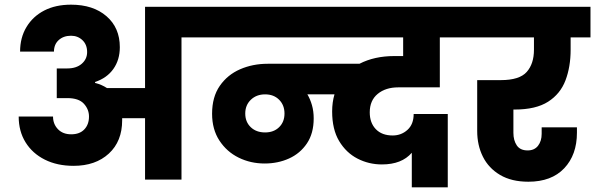

<svg xmlns="http://www.w3.org/2000/svg" viewBox="-20 -769 2548 822"><path d="M268 -476Q307 -476 330 -496Q353 -516 353 -546Q353 -578 333 -597Q313 -616 284 -616Q252 -616 231.5 -597.5Q211 -579 211 -548H66Q66 -608 93.5 -653.5Q121 -699 169.5 -724Q218 -749 284 -749Q379 -749 436 -699.5Q493 -650 493 -567Q493 -513 465.5 -474Q438 -435 387 -418V-414Q415 -407 438 -392H601V-740H856V-609H757V0H601V-263H503Q503 -259 503 -254Q503 -164 446 -111.5Q389 -59 295 -59Q225 -59 172 -85.5Q119 -112 89.5 -159.5Q60 -207 60 -270H207Q207 -238 228 -216Q249 -194 285 -194Q321 -194 341 -215Q361 -236 361 -270Q361 -301 339 -325Q317 -349 268 -349H223V-476Z M1113 -69Q1053 -69 1002 -94Q951 -119 919.5 -167Q888 -215 888 -282Q888 -354 921 -401.5Q954 -449 1008 -472.5Q1062 -496 1126 -496H1519Q1583 -529 1668 -529H1706V-609H822V-740H1978L1977 -609H1863V-395H1685Q1631 -395 1597 -367Q1563 -339 1563 -288Q1563 -243 1589 -216Q1615 -189 1661 -189Q1698 -189 1724.5 -213Q1751 -237 1751 -281H1897V33H1743V-115Q1700 -65 1615 -65Q1559 -65 1510.5 -90Q1462 -115 1432 -165Q1402 -215 1402 -292Q1402 -331 1412 -365H1296Q1308 -345 1315.5 -319Q1323 -293 1323 -262Q1323 -198 1294 -155Q1265 -112 1217.5 -90.5Q1170 -69 1113 -69ZM1115 -202Q1152 -202 1175 -224.5Q1198 -247 1198 -283Q1198 -319 1175 -342Q1152 -365 1115 -365Q1078 -365 1054 -342Q1030 -319 1030 -283Q1030 -247 1053.5 -224.5Q1077 -202 1115 -202Z M2242 9Q2170 9 2121 -20Q2072 -49 2047.5 -98Q2023 -147 2023 -208V-426H2124Q2204 -426 2235 -461Q2266 -496 2266 -556V-609H1943V-740H2508V-609H2423V-556Q2423 -483 2401 -425Q2379 -367 2326.5 -333.5Q2274 -300 2183 -300H2178V-200Q2178 -168 2192.5 -146.5Q2207 -125 2239 -125Q2268 -125 2283.5 -145Q2299 -165 2299 -196V-224H2450Q2450 -216 2450 -210.5Q2450 -205 2450 -201Q2450 -106 2395.5 -48.5Q2341 9 2242 9Z"/></svg>

Font: Poppins
Style: Bold
Weight: 700
Designer: Ninad Kale (Devanagari), Jonny Pinhorn (Latin)
Version: Version 5.002